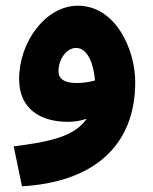

<svg xmlns="http://www.w3.org/2000/svg" viewBox="-20 -423 538 673"><path d="M57 230C303 216 454 92 454 -135C454 -250 385 -403 253 -403C140 -403 47 -276 47 -146C47 -40 123 4 218 4C243 4 265 0 284 -7C242 55 156 74 28 90ZM185 -174C185 -211 210 -255 247 -255C288 -255 309 -196 313 -141C292 -135 269 -132 248 -132C206 -132 185 -146 185 -174Z"/></svg>

Font: Noto Sans Arabic UI
Style: Bold
Weight: 700
Designer: Monotype Design Team, Nadine Chahine and Nizar Qandah
Foundry: Monotype Imaging Inc.
Version: Version 2.010